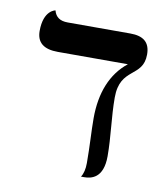

<svg xmlns="http://www.w3.org/2000/svg" viewBox="-68 -611 574 669"><g transform="rotate(10 219.0 -276.5)"><path d="M331 -291C331 -399 416 -375 416 -458C416 -502 391 -520 346 -520H124C97 -520 81 -531 75 -554C75 -554 33 -548 33 -474C33 -433 58 -413 108 -413H356C299 -368 271 -297 271 -207C271 -159 275 -112 275 -49C275 -28 271 -11 263 1H274C298 1 342 -6 342 -85C342 -155 331 -222 331 -291Z"/></g></svg>

Font: Libertinus Serif Display
Style: Regular
Weight: 400
Designer: Philipp H. Poll
Foundry: Khaled Hosny
Version: Version 6.1